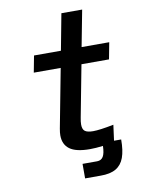

<svg xmlns="http://www.w3.org/2000/svg" viewBox="-98 -819 795 1047"><g transform="rotate(-10 300.0 -296.0)"><path d="M194.5 -95.5Q194.5 -111.5 198.5 -133L260.5 -458H111.5L129 -550H278L316 -751H431L392.5 -550H545.5L528 -458H375.5L321 -172.5Q316.5 -150 316.5 -134.5Q316.5 -107.5 330.2 -97.5Q344 -87.5 375 -87.5Q412 -87.5 489.5 -103L478 -16.5H517.5Q517.5 45 503.5 83.5Q489.5 122 457.8 140.5Q426 159 372.5 158.5H287V78H367.5Q390.5 78 401.5 59.8Q412.5 41.5 413.5 1Q372.5 6 341 6Q264 6 229.2 -19.8Q194.5 -45.5 194.5 -95.5Z"/></g></svg>

Font: JuliaMono SemiBold
Style: Italic
Weight: 600
Italic angle: -9°
Monospace: yes
Designer: cormullion
Foundry: corm
Version: Version 0.056; ttfautohint (v1.8.4)